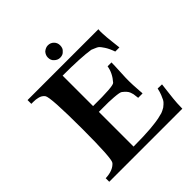

<svg xmlns="http://www.w3.org/2000/svg" viewBox="-221 -994 1150 1150"><g transform="rotate(-45 354.5 -419.0)"><path d="M417 -786Q417 -761 402 -749Q389 -733 365 -733Q344 -733 328 -749Q313 -762 313 -786Q313 -806 328 -823Q346 -838 365 -838Q387 -838 402 -823Q417 -808 417 -786ZM683 -189Q680 -164 676 -130Q672 -96 670.5 -82Q669 -68 667.5 -46Q666 -24 666 0H47V-30Q110 -32 140 -66Q157 -86 157 -337Q157 -609 139 -633Q132 -642 123 -647.5Q114 -653 102.5 -655.5Q91 -658 84 -659Q77 -660 63 -660Q49 -660 47 -660V-692H197Q347 -692 497 -692H647Q645 -679 646.5 -653Q648 -627 648.5 -622Q649 -617 652.5 -584Q656 -551 659 -526H624Q611 -563 596 -585.5Q581 -608 574 -614Q567 -620 549 -627Q531 -634 530 -635Q455 -647 299 -647V-389Q470 -387 483 -403Q521 -446 529 -496H562Q563 -496 557 -373Q556 -344 557.5 -309.5Q559 -275 561 -254.5Q563 -234 562 -233H525Q524 -237 523 -249Q522 -261 520.5 -268Q519 -275 515 -286Q511 -297 502 -307Q493 -317 480 -327Q471 -334 425.5 -337.5Q380 -341 340 -340H299V-46Q344 -46 382.5 -47.5Q421 -49 444.5 -51Q468 -53 490.5 -56Q513 -59 521.5 -61Q530 -63 543.5 -66.5Q557 -70 558 -70L572 -76Q586 -83 589.5 -85.5Q593 -88 604.5 -98Q616 -108 621.5 -118.5Q627 -129 634.5 -147.5Q642 -166 647 -190Z"/></g></svg>

Font: GFS Artemisia
Style: Bold
Weight: 700
Designer: Designed by Takis Katsoulidis.
Foundry: Designed by Takis Katsoulidis.
Version: Version 1.0